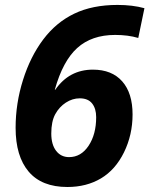

<svg xmlns="http://www.w3.org/2000/svg" viewBox="-20 -745 603 775"><path d="M43 -229Q43 -327.6 72.8 -422.1Q102.5 -516.6 154.5 -585.7Q206.5 -654.8 279.8 -689.9Q353 -725.1 454.1 -725.1Q515.1 -725.1 563 -711.9L538.1 -591.8Q497.1 -604 444.8 -604Q350.1 -604 291.7 -551.3Q233.4 -498.5 201.2 -382.8H203.1Q259.3 -463.9 355 -463.9Q431.6 -463.9 473.4 -416.5Q515.1 -369.1 515.1 -283.2Q515.1 -200.7 480.5 -130.1Q445.8 -59.6 387.5 -24.9Q329.1 9.8 252 9.8Q148.4 9.8 95.7 -52.2Q43 -114.3 43 -229ZM258.8 -110.8Q307.1 -110.8 337.6 -156.7Q368.2 -202.6 368.2 -272Q368.2 -306.6 351.8 -327.4Q335.4 -348.1 301.8 -348.1Q272.5 -348.1 245.8 -330.8Q219.2 -313.5 203.1 -284.2Q187 -254.9 187 -206.1Q187 -161.6 206.5 -136.2Q226.1 -110.8 258.8 -110.8Z"/></svg>

Font: CAA NEO Sans
Style: Bold Italic
Weight: 700
Italic angle: -12°
Version: Version 1.10